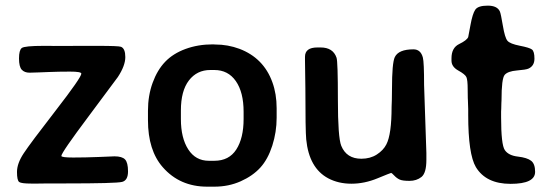

<svg xmlns="http://www.w3.org/2000/svg" viewBox="-20 -664 1998 695"><path d="M137.7 -498H161.6L174.3 -497.6L285.2 -498H334.5Q409.7 -498 418 -494.6Q433.6 -488.3 433.6 -457.3Q433.6 -426.3 406.7 -385.3Q400.4 -376 301.3 -243.7Q202.1 -111.3 202.1 -99.6Q202.1 -93.8 245.1 -93.8Q288.1 -93.8 335.9 -95.7L394.5 -98.1Q421.9 -98.1 432.6 -86.9Q443.4 -75.7 443.4 -43.5Q443.4 -11.2 422.1 -5.6Q400.9 0 216.3 0H154.8L117.7 0.5H93.3Q57.6 0.5 49.6 -5.1Q41.5 -10.7 41.5 -41.5Q41.5 -72.3 65.7 -108.9Q89.8 -145.5 182.1 -264.6Q274.4 -383.8 274.4 -397.5Q274.4 -404.8 233.4 -404.8Q192.4 -404.8 156.2 -403.3L120.6 -401.9Q105 -400.9 86.9 -400.9Q68.8 -400.9 58.8 -411.6Q48.8 -422.4 48.8 -452.4Q48.8 -482.4 58.8 -490.2Q68.8 -498 137.7 -498Z M735.8 -82H755.9Q809.1 -82 835.4 -123Q861.8 -164.1 861.8 -233.4V-259.3Q861.8 -330.1 833.7 -370.4Q805.7 -410.6 755.9 -410.6H741.2Q692.9 -410.6 663.8 -372.8Q634.8 -335 634.8 -264.2V-232.9Q634.8 -164.6 661.4 -123.3Q688 -82 735.8 -82ZM981.4 -272V-237.8Q981.4 -186 965.6 -136.7Q949.7 -87.4 922.4 -57.4Q895 -27.3 851.3 -7.8Q807.6 11.7 755.9 11.7H730Q630.9 11.7 569.3 -58.6Q515.6 -119.6 515.6 -229V-263.2Q515.6 -317.9 532.5 -364.3Q549.3 -410.6 577.9 -440.4Q606.4 -470.2 651.6 -486.8Q696.8 -503.4 750.5 -503.4L759.3 -502.9Q804.7 -502.9 846.7 -487.3Q934.1 -454.1 965.8 -366.7Q981.4 -324.2 981.4 -272Z M1523.4 -85.4Q1523.4 -37.6 1505.6 -23.4Q1487.8 -9.3 1462.2 -9.3Q1436.5 -9.3 1426.3 -14.2Q1416 -19 1407 -28.6Q1397.9 -38.1 1396 -38.1Q1394 -38.1 1346.7 -18.6Q1299.3 1 1252 1Q1205.1 1 1168 -18.6Q1098.6 -55.7 1088.4 -159.7Q1085.4 -191.4 1085.4 -344.2L1084 -446.3V-458.5Q1084 -492.2 1128.9 -492.2H1140.6Q1185.5 -492.2 1198.2 -455.1Q1203.1 -440.9 1203.1 -303.5Q1203.1 -166 1215.3 -136.2Q1234.4 -89.4 1288.1 -89.4Q1320.3 -89.4 1344 -104.7Q1367.7 -120.1 1378.4 -141.1Q1397.5 -177.2 1397.5 -277.3L1398.4 -302.7L1398.9 -341.3Q1398.9 -436.5 1409.2 -457.5Q1422.9 -485.4 1476.6 -485.4Q1502.9 -485.4 1510.7 -455.6Q1515.1 -439 1515.1 -356.4L1523.4 -110.4Z M1917 -42Q1917 1.5 1828.1 1.5Q1739.3 1.5 1702.6 -59.1Q1674.8 -106 1674.8 -248V-269L1673.8 -299.3L1673.3 -309.6L1672.9 -340.3Q1672.9 -375 1668.2 -385Q1663.6 -395 1638.9 -408.7Q1614.3 -422.4 1614.3 -444.3V-453.1Q1614.3 -491.2 1642.1 -504.6Q1669.9 -518.1 1674.8 -529.8Q1675.3 -531.2 1682.9 -572.8Q1690.4 -614.3 1700.4 -628.9Q1710.4 -643.6 1745.4 -643.6Q1780.3 -643.6 1789.6 -622.1Q1793 -614.3 1800.3 -570.8Q1807.6 -527.3 1816.9 -516.4Q1826.2 -505.4 1861.3 -498.5Q1896.5 -491.7 1905.5 -484.9Q1914.6 -478 1914.6 -451.7Q1914.6 -425.3 1892.6 -415.5Q1883.8 -411.6 1851.1 -408.9Q1818.4 -406.2 1806.9 -393.1Q1795.4 -379.9 1795.4 -301.3L1794.9 -291Q1794.4 -280.8 1794.4 -270.5L1793.9 -260.3V-239.3Q1793.9 -140.1 1807.4 -120.6Q1820.8 -101.1 1854.5 -97.2Q1888.2 -93.3 1902.6 -82Q1917 -70.8 1917 -42Z"/></svg>

Font: Averia Sans Libre
Style: Bold
Weight: 700
Version: Version 1.002